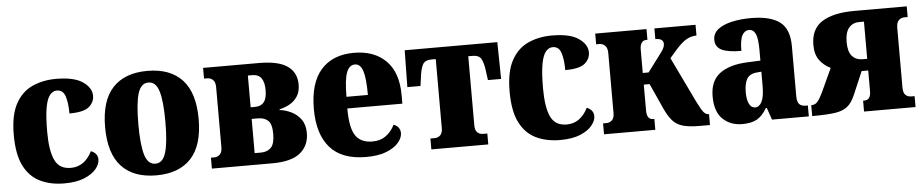

<svg xmlns="http://www.w3.org/2000/svg" viewBox="-37 -777 4896 1018"><g transform="rotate(-5 2411.5 -268.0)"><path d="M272 10Q199 10 143.5 -17Q88 -44 57.5 -105Q27 -166 27 -269Q27 -374 60 -434.5Q93 -495 149.5 -520.5Q206 -546 276 -546Q372 -546 418 -514Q464 -482 464 -440Q464 -405 435.5 -381Q407 -357 331 -357Q331 -413 319.5 -448.5Q308 -484 275 -484Q254 -484 238 -465Q222 -446 213.5 -399.5Q205 -353 205 -270Q205 -171 228.5 -120Q252 -69 314 -69Q387 -69 427 -148Q463 -134 463 -100Q463 -76 442 -50.5Q421 -25 379 -7.5Q337 10 272 10Z M762 10Q641 10 577 -59Q513 -128 513 -268Q513 -408 577 -477Q641 -546 762 -546Q883 -546 947 -477Q1011 -408 1011 -268Q1011 -128 947 -59Q883 10 762 10ZM762 -52Q802 -52 818 -105.5Q834 -159 834 -268Q834 -378 818 -431Q802 -484 762 -484Q722 -484 706 -431Q690 -378 690 -268Q690 -159 706 -105.5Q722 -52 762 -52Z M1058 0V-58H1075Q1093 -58 1105.5 -70Q1118 -82 1118 -108V-428Q1118 -455 1105.5 -467Q1093 -479 1075 -479H1058V-536H1354Q1459 -536 1507 -502Q1555 -468 1555 -404Q1555 -366 1538.5 -341Q1522 -316 1496.5 -302Q1471 -288 1443 -282V-278Q1472 -275 1503 -260.5Q1534 -246 1555 -217.5Q1576 -189 1576 -144Q1576 -78 1529 -39Q1482 0 1379 0ZM1291 -306H1315Q1346 -306 1362 -326Q1378 -346 1378 -390Q1378 -475 1315 -475H1291ZM1291 -62H1325Q1358 -62 1378 -82Q1398 -102 1398 -155Q1398 -208 1378 -226Q1358 -244 1325 -244H1291Z M1879 10Q1750 10 1687 -61.5Q1624 -133 1624 -267Q1624 -406 1686 -476Q1748 -546 1861 -546Q1969 -546 2031.5 -483.5Q2094 -421 2094 -301V-255H1801Q1801 -152 1829 -110.5Q1857 -69 1919 -69Q1962 -69 1991 -90.5Q2020 -112 2038 -148Q2073 -134 2073 -100Q2073 -76 2052 -50.5Q2031 -25 1988 -7.5Q1945 10 1879 10ZM1916 -317Q1916 -407 1903 -445.5Q1890 -484 1861 -484Q1831 -484 1816.5 -445.5Q1802 -407 1802 -317Z M2226 0V-58H2248Q2266 -58 2278.5 -69.5Q2291 -81 2291 -108V-475H2270Q2234 -475 2222.5 -454.5Q2211 -434 2206 -398L2198 -340H2128L2131 -536H2624L2627 -340H2557L2549 -398Q2544 -434 2532.5 -454.5Q2521 -475 2485 -475H2464V-108Q2464 -81 2476 -69.5Q2488 -58 2507 -58H2529V0Z M2911 10Q2838 10 2782.5 -17Q2727 -44 2696.5 -105Q2666 -166 2666 -269Q2666 -374 2699 -434.5Q2732 -495 2788.5 -520.5Q2845 -546 2915 -546Q3011 -546 3057 -514Q3103 -482 3103 -440Q3103 -405 3074.5 -381Q3046 -357 2970 -357Q2970 -413 2958.5 -448.5Q2947 -484 2914 -484Q2893 -484 2877 -465Q2861 -446 2852.5 -399.5Q2844 -353 2844 -270Q2844 -171 2867.5 -120Q2891 -69 2953 -69Q3026 -69 3066 -148Q3102 -134 3102 -100Q3102 -76 3081 -50.5Q3060 -25 3018 -7.5Q2976 10 2911 10Z M3145 0V-58H3162Q3180 -58 3192.5 -69.5Q3205 -81 3205 -108V-428Q3205 -454 3192.5 -466.5Q3180 -479 3162 -479H3145V-536H3418V-479H3411Q3396 -479 3387 -466.5Q3378 -454 3378 -430V-306H3409L3484 -406Q3503 -431 3503 -450Q3503 -463 3493.5 -471Q3484 -479 3460 -479V-536H3679V-479Q3651 -479 3624.5 -464Q3598 -449 3561 -406L3531 -371L3645 -134Q3669 -85 3681 -71.5Q3693 -58 3706 -58H3709V0H3653Q3599 0 3565.5 -9.5Q3532 -19 3511 -42.5Q3490 -66 3471 -107L3409 -244H3378V-106Q3378 -80 3387 -69Q3396 -58 3411 -58H3418V0Z M3880 10Q3818 10 3777 -29Q3736 -68 3736 -150Q3736 -232 3788 -271Q3840 -310 3935 -314L4005 -317V-374Q4005 -435 3993.5 -459.5Q3982 -484 3959 -484Q3936 -484 3922.5 -460Q3909 -436 3909 -377Q3838 -377 3804.5 -393.5Q3771 -410 3771 -448Q3771 -482 3798.5 -503.5Q3826 -525 3872.5 -535.5Q3919 -546 3974 -546Q4076 -546 4127 -508.5Q4178 -471 4178 -379V-113Q4178 -82 4189.5 -70Q4201 -58 4223 -58H4235V0H4039L4017 -64H4012Q3988 -23 3958.5 -6.5Q3929 10 3880 10ZM3956 -72Q3978 -72 3991.5 -98.5Q4005 -125 4005 -183V-258L3982 -256Q3943 -253 3928 -228Q3913 -203 3913 -157Q3913 -116 3924.5 -94Q3936 -72 3956 -72Z M4253 0V-58H4255Q4274 -58 4286.5 -72.5Q4299 -87 4314 -118L4373 -246Q4336 -264 4314 -294.5Q4292 -325 4292 -375Q4292 -460 4352 -498Q4412 -536 4524 -536H4803V-479H4786Q4767 -479 4755 -466.5Q4743 -454 4743 -428V-108Q4743 -81 4755 -69.5Q4767 -58 4786 -58H4803V0H4529V-58H4537Q4552 -58 4561 -69Q4570 -80 4570 -106V-215H4535L4482 -91Q4465 -51 4440.5 -31.5Q4416 -12 4372.5 -6Q4329 0 4253 0ZM4546 -277H4570V-475H4546Q4510 -475 4489.5 -450.5Q4469 -426 4469 -375Q4469 -324 4489.5 -300.5Q4510 -277 4546 -277Z"/></g></svg>

Font: Noto Serif Condensed Black
Style: Regular
Weight: 900
Width: 3
Designer: Monotype Design Team
Foundry: Monotype Imaging Inc.
Version: Version 2.015; ttfautohint (v1.8.4.7-5d5b)